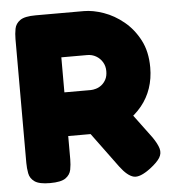

<svg xmlns="http://www.w3.org/2000/svg" viewBox="-51 -738 706 797"><g transform="rotate(-5 302.0 -339.0)"><path d="M126 8Q81 8 62 -5.5Q43 -19 39 -40.5Q35 -62 35 -84V-600Q35 -622 39 -643Q43 -664 62 -677.5Q81 -691 127 -691H328Q366 -691 410 -675.5Q454 -660 493 -628Q532 -596 557 -548Q582 -500 582 -434Q582 -388 568.5 -348Q555 -308 528.5 -275.5Q502 -243 464.5 -218.5Q427 -194 379 -180H218V-83Q218 -61 214 -40Q210 -19 191 -5.5Q172 8 126 8ZM545 -16Q500 18 474 11.5Q448 5 418 -35L234 -285L442 -311L566 -144Q586 -115 591.5 -95Q597 -75 586 -57Q575 -39 545 -16ZM218 -362H328Q337 -362 349.5 -365.5Q362 -369 373 -377.5Q384 -386 391.5 -400Q399 -414 399 -435Q399 -456 389 -472.5Q379 -489 362.5 -498.5Q346 -508 326 -508H218Z"/></g></svg>

Font: Fredoka Light
Style: Bold
Weight: 700
Version: Version 2.001